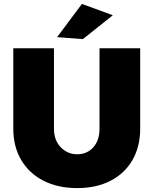

<svg xmlns="http://www.w3.org/2000/svg" viewBox="-20 -948 785 982"><path d="M256 -290Q256 -230 291 -194.5Q326 -159 375 -159Q425 -159 457 -194.5Q489 -230 489 -290V-701H697V-290Q697 -198 657.5 -129.5Q618 -61 545.5 -23.5Q473 14 375 14Q276 14 202.5 -23.5Q129 -61 88.5 -129.5Q48 -198 48 -290V-701H256ZM399 -928 557 -870 404 -748 272 -758Z"/></svg>

Font: Alexandria ExtraBold
Style: Regular
Weight: 800
Designer: Mohamed Gaber
Foundry: Kief Type Foundry
Version: Version 5.100